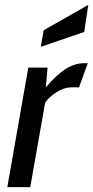

<svg xmlns="http://www.w3.org/2000/svg" viewBox="-20 -767 382 787"><path d="M10 0 96 -490H175L168 -409Q210 -459 248 -483.5Q286 -508 326 -508H340L304 -409H271Q243 -409 211.5 -389Q180 -369 165 -346L104 0ZM147 -575 159 -643 342 -747 325 -636Z"/></svg>

Font: Cabin VF Beta
Style: Italic
Weight: 400
Italic angle: -7°
Designer: Pablo Impallari
Foundry: Pablo Impallari. http://www.impallari.com Igino Marini. http://www.ikern.com
Version: Version 2.300